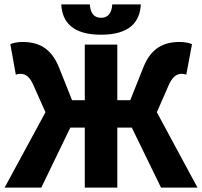

<svg xmlns="http://www.w3.org/2000/svg" viewBox="-20 -854 920 874"><path d="M1 0H168L300 -273H366V0H514V-273H580L713 0H879L694 -343L746 -462C765 -506 784 -518 808 -518C816 -518 824 -516 828 -514L854 -653C841 -659 819 -663 798 -663C726 -663 667 -636 632 -546L573 -398H514V-651H366V-398H308L249 -546C213 -636 155 -663 82 -663C62 -663 40 -659 27 -653L52 -514C56 -516 64 -518 72 -518C96 -518 116 -506 134 -462L187 -343ZM440 -696C570 -696 617 -754 621 -834H491C489 -796 473 -773 440 -773C407 -773 391 -796 389 -834H259C263 -754 310 -696 440 -696Z"/></svg>

Font: Source Sans Pro
Style: Bold
Weight: 700
Designer: Paul D. Hunt
Foundry: Adobe Systems Incorporated
Version: Version 3.006;hotconv 1.0.111;makeotfexe 2.5.65597